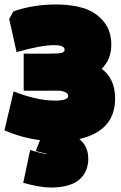

<svg xmlns="http://www.w3.org/2000/svg" viewBox="-25 -588 540 859"><path d="M330 34Q370 67 370 123Q370 147 362 169Q332 251 202 251Q155 251 79 230L110 83Q171 102 193 102Q191 102 186.5 101Q182 100 180 99Q173 97 157.5 93.5Q142 90 135 88Q138 80 144.5 63.5Q151 47 154 39Q70 28 -5 -5L36 -179Q140 -138 220 -138Q280 -138 280 -158Q280 -164 277 -168.5Q274 -173 267.5 -175.5Q261 -178 255 -180Q249 -182 239 -182Q229 -182 222.5 -182.5Q216 -183 205.5 -182.5Q195 -182 191 -182H81V-348H192Q234 -348 249 -351Q264 -354 264 -366Q264 -386 217 -386Q160 -386 49 -355Q44 -379 33 -428.5Q22 -478 16 -503L35 -537Q123 -568 226 -568Q293 -568 346 -552.5Q399 -537 436 -495Q473 -453 473 -388Q473 -323 430 -280Q490 -236 490 -147Q490 -3 330 34Z"/></svg>

Font: Repo
Style: ExtraBlack
Weight: 1000
Designer: Stefan Peev
Foundry: Context Ltd
Version: Version 001.000